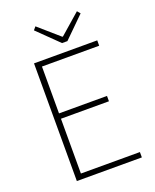

<svg xmlns="http://www.w3.org/2000/svg" viewBox="-167 -1019 896 1113"><g transform="rotate(-20 281.0 -462.5)"><path d="M110 0V-726H500V-693H147V-404H443V-371H147V-33H511V0ZM303 -781 175 -906 191 -925 317 -815H321L447 -925L463 -906L336 -781Z"/></g></svg>

Font: Noto Sans TC Thin
Style: Regular
Weight: 100
Designer: Ryoko NISHIZUKA 西塚涼子 (kana, bopomofo & ideographs); Paul D. Hunt (Latin, Greek & Cyrillic); Sandoll Communications 산돌커뮤니
Foundry: Adobe
Version: Version 2.004-H2;hotconv 1.0.118;makeotfexe 2.5.65603